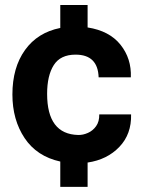

<svg xmlns="http://www.w3.org/2000/svg" viewBox="-20 -652 568 766"><path d="M220.5 93.5V-7.5Q127 -28 78.2 -101Q29.5 -174 29.5 -275Q29.5 -382.5 79.8 -452.5Q130 -522.5 220.5 -540.5V-632H329.5V-542.5Q416.5 -529 460.8 -473.5Q505 -418 502 -343.5H373.5Q370.5 -434 281.5 -434Q221 -434 194.5 -392.2Q168 -350.5 168 -277.5Q168 -116.5 292 -113.5Q311 -113 330.8 -121.8Q350.5 -130.5 363.5 -148.8Q376.5 -167 376 -195.5H503Q505 -117 456.2 -66Q407.5 -15 329.5 -3.5V93.5Z"/></svg>

Font: Spline Sans SemiBold
Style: Regular
Weight: 600
Designer: Eben Sorkin, Mirko Velimirovic
Foundry: Sorkin Type
Version: Version 1.000; ttfautohint (v1.8.3)